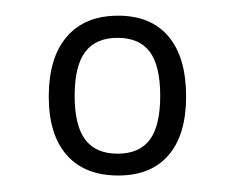

<svg xmlns="http://www.w3.org/2000/svg" viewBox="-20 -554 295 241"><path d="M128.4 -333.7Q86.4 -333.7 63.8 -359.3Q41.2 -384.9 41.2 -432.8Q41.2 -481.6 63.8 -507.9Q86.4 -534.3 128.4 -534.3Q169.6 -534.3 191.6 -508.1Q213.6 -482 213.6 -432.8Q213.6 -384.9 191.6 -359.3Q169.6 -333.7 128.4 -333.7ZM181.1 -433.6Q181.1 -471.3 168.1 -488.9Q155 -506.5 127.6 -506.5Q100.3 -506.5 87 -488.9Q73.7 -471.3 73.7 -433.6Q73.7 -396.4 87 -378.7Q100.3 -361.1 127.6 -361.1Q155 -361.1 168.1 -378.7Q181.1 -396.4 181.1 -433.6Z"/></svg>

Font: Jaldi
Style: Regular
Weight: 400
Designer: Pablo Cosgaya and Nicolas Silva
Foundry: Omnibus-Type
Version: Version 1.001;PS 001.001;hotconv 1.0.70;makeotf.lib2.5.58329